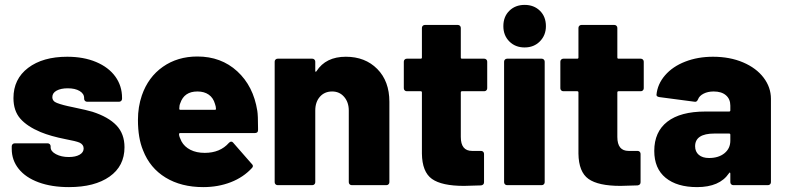

<svg xmlns="http://www.w3.org/2000/svg" viewBox="-20 -757 3212 785"><path d="M28 -148V-159Q28 -164 31.5 -167.5Q35 -171 40 -171H175Q180 -171 183.5 -167.5Q187 -164 187 -159V-155Q187 -138 209 -126.5Q231 -115 261 -115Q289 -115 305.5 -124.5Q322 -134 322 -150Q322 -166 305 -174Q291 -180 248 -188Q187 -200 146 -217Q91 -240 63 -272Q35 -304 35 -356Q35 -434 95 -479.5Q155 -525 255 -525Q322 -525 373 -503.5Q424 -482 451.5 -444Q479 -406 479 -357V-353Q479 -348 475.5 -344.5Q472 -341 467 -341H336Q331 -341 327.5 -344.5Q324 -348 324 -353V-356Q324 -374 305.5 -385Q287 -396 257 -396Q229 -396 211.5 -386.5Q194 -377 194 -360Q194 -343 213 -336Q236 -327 277 -319Q339 -306 358 -300Q423 -279 456 -244.5Q489 -210 489 -155Q489 -78 428 -35Q367 8 262 8Q191 8 138 -11.5Q85 -31 56.5 -66.5Q28 -102 28 -148Z M565 -142Q544 -192 544 -267Q544 -320 560 -367Q586 -442 646 -484Q706 -526 787 -526Q884 -526 950 -465.5Q1016 -405 1032 -304Q1035 -286 1035 -233V-225Q1035 -213 1022 -213H717Q712 -213 712 -208Q712 -199 722 -179Q734 -157 758.5 -144.5Q783 -132 817 -132Q880 -132 916 -173Q921 -178 925 -178Q930 -178 933 -174L1010 -86Q1014 -83 1014 -78Q1014 -74 1010 -70Q975 -32 923.5 -12Q872 8 811 8Q721 8 657 -31Q593 -70 565 -142ZM717 -308H859Q863 -308 863 -312Q863 -321 859 -332Q852 -357 833.5 -370Q815 -383 787 -383Q733 -383 717 -335Q713 -326 713 -313Q713 -308 717 -308Z M1103 -12V-505Q1103 -510 1106.5 -513.5Q1110 -517 1115 -517H1257Q1262 -517 1265.5 -513.5Q1269 -510 1269 -505V-468Q1269 -464 1270.5 -463.5Q1272 -463 1274 -466Q1312 -525 1394 -525Q1473 -525 1522.5 -475Q1572 -425 1572 -341V-12Q1572 -7 1568.5 -3.5Q1565 0 1560 0H1418Q1413 0 1409.5 -3.5Q1406 -7 1406 -12V-305Q1406 -339 1387 -361Q1368 -383 1338 -383Q1307 -383 1288 -361.5Q1269 -340 1269 -305V-12Q1269 -7 1265.5 -3.5Q1262 0 1257 0H1115Q1110 0 1106.5 -3.5Q1103 -7 1103 -12Z M1705 -129V-379Q1705 -384 1700 -384H1643Q1638 -384 1634.5 -387.5Q1631 -391 1631 -396V-505Q1631 -510 1634.5 -513.5Q1638 -517 1643 -517H1700Q1705 -517 1705 -522V-643Q1705 -648 1708.5 -651.5Q1712 -655 1717 -655H1852Q1857 -655 1860.5 -651.5Q1864 -648 1864 -643V-522Q1864 -517 1869 -517H1960Q1965 -517 1968.5 -513.5Q1972 -510 1972 -505V-396Q1972 -391 1968.5 -387.5Q1965 -384 1960 -384H1869Q1864 -384 1864 -379V-197Q1864 -140 1910 -140H1947Q1952 -140 1955.5 -136.5Q1959 -133 1959 -128V-12Q1959 -1 1947 1L1877 3Q1786 3 1746 -25.5Q1706 -54 1705 -129Z M2041 -12V-505Q2041 -510 2044.5 -513.5Q2048 -517 2053 -517H2195Q2200 -517 2203.5 -513.5Q2207 -510 2207 -505V-12Q2207 -7 2203.5 -3.5Q2200 0 2195 0H2053Q2048 0 2044.5 -3.5Q2041 -7 2041 -12ZM2125 -737Q2163 -737 2187.5 -713Q2212 -689 2212 -650Q2212 -613 2187.5 -588Q2163 -563 2125 -563Q2087 -563 2062.5 -587.5Q2038 -612 2038 -650Q2038 -689 2062.5 -713Q2087 -737 2125 -737Z M2345 -129V-379Q2345 -384 2340 -384H2283Q2278 -384 2274.5 -387.5Q2271 -391 2271 -396V-505Q2271 -510 2274.5 -513.5Q2278 -517 2283 -517H2340Q2345 -517 2345 -522V-643Q2345 -648 2348.5 -651.5Q2352 -655 2357 -655H2492Q2497 -655 2500.5 -651.5Q2504 -648 2504 -643V-522Q2504 -517 2509 -517H2600Q2605 -517 2608.5 -513.5Q2612 -510 2612 -505V-396Q2612 -391 2608.5 -387.5Q2605 -384 2600 -384H2509Q2504 -384 2504 -379V-197Q2504 -140 2550 -140H2587Q2592 -140 2595.5 -136.5Q2599 -133 2599 -128V-12Q2599 -1 2587 1L2517 3Q2426 3 2386 -25.5Q2346 -54 2345 -129Z M2655 -140Q2655 -218 2708.5 -259.5Q2762 -301 2864 -301H2961Q2966 -301 2966 -306V-325Q2966 -352 2948 -367.5Q2930 -383 2898 -383Q2874 -383 2856.5 -374Q2839 -365 2834 -351Q2829 -339 2820 -341L2676 -360Q2664 -362 2664 -369Q2668 -413 2699 -449Q2730 -485 2781.5 -505Q2833 -525 2895 -525Q2964 -525 3018 -502Q3072 -479 3102 -439.5Q3132 -400 3132 -353V-12Q3132 -7 3128.5 -3.5Q3125 0 3120 0H2978Q2973 0 2969.5 -3.5Q2966 -7 2966 -12V-47Q2966 -51 2964 -51.5Q2962 -52 2960 -48Q2922 8 2830 8Q2748 8 2701.5 -30Q2655 -68 2655 -140ZM2879 -111Q2918 -111 2942 -130.5Q2966 -150 2966 -182V-206Q2966 -211 2961 -211H2901Q2822 -211 2822 -159Q2822 -137 2837 -124Q2852 -111 2879 -111Z"/></svg>

Font: Barlow GEO ExtraBold
Style: Regular
Weight: 800
Designer: Jeremy Tribby
Foundry: Tribby Type
Version: Version 1.408